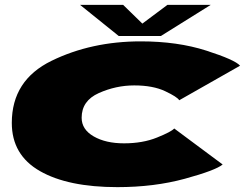

<svg xmlns="http://www.w3.org/2000/svg" viewBox="-20 -761 1029 789"><path d="M462.5 8Q259.5 8 144 -58Q28.5 -124 28.5 -256Q28.5 -431.5 192 -511.2Q355.5 -591 558.5 -591Q709.5 -591 827.8 -553Q946 -515 966.5 -491L716.5 -349Q709 -362.5 658.8 -386.2Q608.5 -410 531.5 -410Q456.5 -410 386 -378.5Q315.5 -347 315.5 -277Q315.5 -229 365 -200.5Q414.5 -172 489.5 -172Q566.5 -172 625.2 -195.8Q684 -219.5 696 -233L895 -85Q866 -61 739.8 -26.5Q613.5 8 462.5 8ZM468 -613 309 -741H486L565 -664L668 -741H846L641 -613Z"/></svg>

Font: Anybody UltraExpanded Black
Style: Italic
Weight: 900
Width: 9
Italic angle: -10°
Designer: Tyler Finck
Foundry: Etcetera Type Company
Version: Version 1.010; ttfautohint (v1.8.3) -l 8 -r 50 -G 200 -x 14 